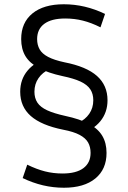

<svg xmlns="http://www.w3.org/2000/svg" viewBox="-20 -760 599 900"><path d="M347 -184.7Q379.3 -199 398.3 -226.5Q417.3 -254 417.3 -290Q417.3 -320 403.3 -341.3Q389.3 -362.6 357.8 -377.5Q326.3 -392.3 273 -403.3Q205.3 -418 162.2 -441Q119 -464 99.1 -497.1Q79.3 -530.3 79.3 -576.7Q79.3 -654 132 -697Q184.7 -740 279 -740Q329 -740 377.2 -728.7Q425.4 -717.3 472.4 -694.7L451 -631.9Q407.7 -653.6 368.2 -663.4Q328.7 -673.3 285.7 -673.3Q221.7 -673.3 187.9 -648.5Q154 -623.6 154 -576.7Q154 -549.7 165.7 -528.8Q177.4 -508 205.7 -493.2Q234 -478.3 282.3 -468Q385 -448 434.5 -404Q484 -360 484 -290Q484 -232.7 450 -191.3Q416 -150 354.3 -131.7ZM279.7 120Q229.7 120 181.5 108.7Q133.3 97.3 86.3 74.7L107.7 11.9Q151.3 33.3 190.7 43.3Q230 53.3 273 53.3Q337.3 53.3 371 28.1Q404.6 3 404.6 -43.3Q404.6 -71.3 393 -92Q381.3 -112.7 353.3 -127.7Q325.3 -142.7 276.3 -152Q173.7 -172.6 124.2 -216.3Q74.7 -260 74.7 -330Q74.7 -387.7 109 -428.8Q143.3 -470 204.4 -488.3L211.7 -435.3Q179.4 -421 160.4 -393.5Q141.4 -366 141.4 -330Q141.4 -300 155.4 -278.8Q169.4 -257.7 201 -243Q232.7 -228.4 285.7 -216.7Q354.4 -202 397 -179.4Q439.7 -156.7 459.5 -123.2Q479.4 -89.7 479.4 -43.3Q479.4 33.7 426.7 76.8Q374 120 279.7 120Z"/></svg>

Font: M PLUS 2 Thin
Style: Regular
Weight: 100
Designer: Coji Morishita
Foundry: UNDERFOREST DESIGN
Version: Version 1.001